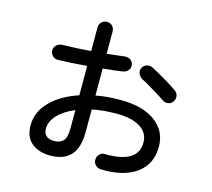

<svg xmlns="http://www.w3.org/2000/svg" viewBox="-116 -948 1232 1118"><g transform="rotate(15 500.0 -388.5)"><path d="M582 31Q563 30 549.5 16.5Q536 3 537 -16Q537 -35 550.5 -48.5Q564 -62 583 -61Q680 -59 731 -89.5Q782 -120 782 -183Q782 -242 731 -274Q680 -306 588 -306Q548 -306 511 -302.5Q474 -299 441 -292V-156Q441 -61 399.5 -15.5Q358 30 275 30Q208 30 164.5 -5Q121 -40 121 -112Q121 -193 183.5 -256Q246 -319 350 -353V-530Q303 -526 258 -523.5Q213 -521 177 -520Q158 -519 144 -532.5Q130 -546 130 -565Q130 -584 143.5 -597Q157 -610 176 -611Q214 -612 259 -614Q304 -616 350 -620V-762Q350 -782 363.5 -795Q377 -808 396 -808Q415 -808 428 -795Q441 -782 441 -762V-628Q470 -631 496.5 -634Q523 -637 547 -640Q566 -642 581 -632.5Q596 -623 599 -603Q602 -584 590.5 -570Q579 -556 560 -553Q535 -549 505 -545.5Q475 -542 441 -539V-376Q476 -383 513 -386Q550 -389 590 -389Q724 -389 799.5 -333.5Q875 -278 875 -183Q875 -78 797.5 -21.5Q720 35 582 31ZM826 -451Q808 -464 780.5 -480.5Q753 -497 726.5 -513Q700 -529 681 -538Q665 -547 657 -564.5Q649 -582 657 -599Q666 -617 684.5 -622.5Q703 -628 719 -620Q741 -609 771.5 -591.5Q802 -574 832 -555.5Q862 -537 881 -523Q896 -512 898 -493.5Q900 -475 889 -460Q878 -445 860 -442.5Q842 -440 826 -451ZM275 -58Q312 -58 331 -78Q350 -98 350 -156V-264Q285 -237 248.5 -198Q212 -159 212 -115Q212 -89 228 -73.5Q244 -58 275 -58Z"/></g></svg>

Font: Zen Maru Gothic Medium
Style: Regular
Weight: 500
Designer: Yoshimichi Ohira
Foundry: Positype
Version: Version 1.001